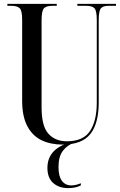

<svg xmlns="http://www.w3.org/2000/svg" viewBox="-20 -734 617 988"><path d="M302 10Q240 10 193.5 -12.5Q147 -35 120.5 -85Q94 -135 94 -216V-632Q94 -680 81 -692Q68 -704 39 -704H18V-714H272V-704H249Q219 -704 206.5 -691.5Q194 -679 194 -629V-181Q194 -85 229 -46Q264 -7 324 -7Q408 -7 443 -59.5Q478 -112 478 -206V-631Q478 -679 466 -691.5Q454 -704 424 -704H378V-714H577V-704H537Q511 -704 499.5 -691.5Q488 -679 488 -629V-207Q488 -99 445 -44.5Q402 10 302 10ZM331 234Q283 234 253.5 207.5Q224 181 224 130Q224 33 338 0H363Q327 12 304 41.5Q281 71 281 126Q281 173 298.5 196.5Q316 220 347 220Q357 220 369.5 217.5Q382 215 396 209V220Q370 234 331 234Z"/></svg>

Font: Noto Serif Display ExtraCondensed Medium
Style: Regular
Weight: 500
Width: 2
Designer: Monotype Design Team
Foundry: Monotype Imaging Inc.
Version: Version 2.009